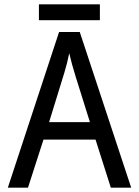

<svg xmlns="http://www.w3.org/2000/svg" viewBox="-20 -864 640 884"><path d="M490.2 0 419.9 -221.2H180.2L108.9 0H16.1L252 -716.8H347.2L584 0ZM394 -301.8 329.1 -508.8Q310.1 -569.3 298.8 -619.1Q289.1 -570.8 276.4 -529.8L206.1 -301.8ZM159.2 -844.2H439.9V-771H159.2Z"/></svg>

Font: WenQuanYi Micro Hei Mono
Style: Regular
Weight: 400
Foundry: Ascender Corporation
Version: Version 0.2.0-beta